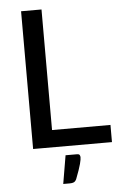

<svg xmlns="http://www.w3.org/2000/svg" viewBox="-60 -760 636 997"><g transform="rotate(-5 257.5 -262.0)"><path d="M499.5 -89.5V0H88.5V-718H195V-89.5ZM312.5 47Q324 47 327 52.5Q330 58 330 64Q330 69 328.8 77.2Q327.5 85.5 324 98.8Q320.5 112 314 130.8Q307.5 149.5 297.5 175.5Q292 187 284 190.8Q276 194.5 263 194.5H228.5L253.5 47Z"/></g></svg>

Font: Lato 2
Style: Regular
Weight: 500
Designer: Lukasz Dziedzic with Adam Twardoch and Botio Nikoltchev
Foundry: tyPoland Lukasz Dziedzic
Version: Version 2.015; 2015-08-06; http://www.latofonts.com/